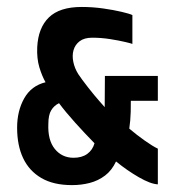

<svg xmlns="http://www.w3.org/2000/svg" viewBox="-20 -528 503 552"><path d="M186.9 4.2Q133.6 4.2 98.7 -16.3Q63.8 -36.7 46.5 -73.4Q29.2 -110 29.2 -160.8Q29.2 -209 49.6 -245.3Q70 -281.5 110.9 -291.5Q100.5 -310 93 -335Q85.6 -360.1 87 -392.1Q89.7 -448 120.6 -478Q151.5 -508 214.8 -508Q246.2 -508 276.5 -503.7Q306.9 -499.4 329.5 -494Q352.2 -488.7 360.6 -484.7V-401.7Q358 -403 340 -407.3Q321.9 -411.6 296.5 -415.6Q271.1 -419.6 245.1 -419.6Q222.2 -419.6 209 -409.5Q195.9 -399.5 191.4 -383.8Q187 -368.2 190.8 -350Q194.5 -331.9 204.8 -315.3Q209.1 -308.7 216.6 -298.5Q224.1 -288.4 232.9 -277.1Q241.7 -265.9 250.8 -254.8Q259.9 -243.7 267.9 -234.8Q276 -226 281 -220L281.6 -309.7H433.8V-238.2H356.1Q356.1 -220.3 355.8 -206.5Q355.4 -192.7 354.4 -181.6Q353.4 -170.5 351.7 -158.2Q372.4 -140.6 395.7 -124.1Q419.1 -107.5 433.8 -100.6V2Q412.9 1 379.2 -18.4Q345.5 -37.8 313.6 -63.8Q301.5 -38 281.9 -23.2Q262.3 -8.4 238.1 -2.1Q213.9 4.2 186.9 4.2ZM191.6 -74.4Q215.6 -74.4 231 -85.6Q246.3 -96.9 251.7 -116.1Q223 -145.4 195.7 -175.8Q168.3 -206.3 149.7 -231.3Q135.6 -224.7 127.3 -211.1Q119 -197.5 119 -171.7Q117 -125.3 137.5 -99.9Q158.1 -74.4 191.6 -74.4Z"/></svg>

Font: Alumni Sans SC Thin
Style: Regular
Weight: 100
Designer: Robert E. Leuschke
Foundry: Robert E. Leuschke
Version: Version 1.018